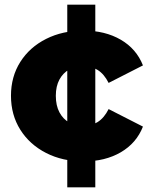

<svg xmlns="http://www.w3.org/2000/svg" viewBox="-20 -682 643 822"><path d="M338 9Q248 9 177.5 -27Q107 -63 67 -126.5Q27 -190 27 -272Q27 -354 67 -417Q107 -480 177.5 -515.5Q248 -551 338 -551Q430 -551 497 -512Q564 -473 592 -402L445 -327Q426 -365 398 -382.5Q370 -400 337 -400Q304 -400 277 -385Q250 -370 234.5 -341.5Q219 -313 219 -272Q219 -230 234.5 -201Q250 -172 277 -157Q304 -142 337 -142Q370 -142 398 -159.5Q426 -177 445 -215L592 -140Q564 -69 497 -30Q430 9 338 9ZM268 120V-662H388V120Z"/></svg>

Font: Montserrat Thin ExtraBold
Style: Regular
Weight: 800
Version: Version 9.000